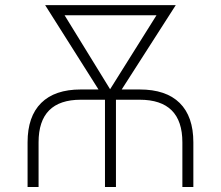

<svg xmlns="http://www.w3.org/2000/svg" viewBox="-20 -748 884 768"><path d="M90.3 0V-178.7Q90.3 -282.2 144.8 -336.2Q199.2 -390.1 303.2 -390.1H374L160.6 -727.5H683.1L466.8 -390.1H538.6Q644 -390.1 698.7 -336.2Q753.4 -282.2 753.4 -178.7V0H709.5V-178.7Q709.5 -349.1 538.6 -349.1H443.8V0H399.9V-349.1H303.2Q134.3 -349.1 134.3 -178.7V0ZM420.4 -391.1 606 -687H238.3Z"/></svg>

Font: Inter Extra Light
Style: Regular
Weight: 200
Designer: Rasmus Andersson
Foundry: rsms
Version: Version 4.000;git-3c8e0fc